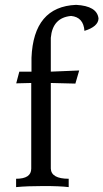

<svg xmlns="http://www.w3.org/2000/svg" viewBox="-20 -766 423 786"><path d="M261.2 0Q226.1 -4.4 158.2 -4.4Q90.8 -4.4 45.9 0V-34.2Q107.9 -34.2 107.9 -75.7V-426.3L46.4 -424.8L59.1 -472.7H108.9V-529.3Q117.2 -738.8 291.5 -746.1Q377.4 -741.7 383.3 -690.4Q382.3 -657.2 325.7 -639.6Q321.8 -695.8 271 -700.7Q195.3 -693.8 188 -611.3V-472.7L304.2 -477.5L288.6 -423.8L188 -426.3V-75.7Q189.9 -34.2 261.2 -34.2Z"/></svg>

Font: Almanac
Style: Regular
Weight: 400
Designer: Eden's Almanac
Version: Version 3.501;March 28, 2021;FontCreator 13.0.0.2683 64-bit